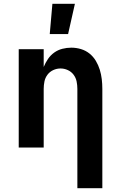

<svg xmlns="http://www.w3.org/2000/svg" viewBox="-20 -780 640 1015"><path d="M389 215V-310Q389 -330 385 -349.5Q381 -369 369 -385Q357 -401 338.5 -409.5Q320 -418 300 -418Q280 -418 261.5 -409.5Q243 -401 231 -385Q219 -369 215 -349.5Q211 -330 211 -310V0H79V-520H211V-426Q220 -448 233.5 -468Q247 -488 266.5 -502Q286 -516 309.5 -522Q333 -528 357 -528Q383 -528 408 -520.5Q433 -513 453 -497Q473 -481 486.5 -458.5Q500 -436 507.5 -411.5Q515 -387 518 -361.5Q521 -336 521 -310V215ZM243 -600 257 -760H376L340 -600Z"/></svg>

Font: Iosevka Extrabold Extended
Style: Regular
Weight: 800
Width: 7
Monospace: yes
Designer: Belleve Invis
Foundry: Belleve Invis
Version: Version 32.5.0; ttfautohint (v1.8.4)